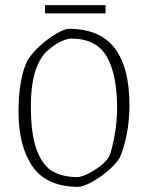

<svg xmlns="http://www.w3.org/2000/svg" viewBox="-20 -716 575 746"><path d="M52 -281Q52 -409 86 -480Q106 -512 138 -540.5Q170 -569 201 -586.5Q232 -604 247 -604Q369 -604 426 -528.5Q483 -453 483 -308Q483 -249 472.5 -195Q462 -141 445 -103Q430 -78 398.5 -51.5Q367 -25 334.5 -7.5Q302 10 284 10Q162 10 107 -68.5Q52 -147 52 -281ZM403 -106Q414 -129 424.5 -185.5Q435 -242 435 -296Q435 -427 394.5 -496.5Q354 -566 257 -566Q241 -566 217 -555Q193 -544 168 -522Q137 -497 118.5 -443.5Q100 -390 100 -302Q100 -193 123 -132.5Q146 -72 185 -50Q224 -28 280 -28Q303 -28 344 -53Q385 -78 403 -106ZM155 -696H390V-664H155Z"/></svg>

Font: Grenze ExtraLight
Style: Regular
Weight: 275
Designer: Renata Polastri
Foundry: Omnibus-Type
Version: Version 1.002; ttfautohint (v1.8)